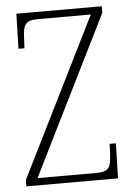

<svg xmlns="http://www.w3.org/2000/svg" viewBox="-52 -754 547 793"><g transform="rotate(-5 221.5 -357.0)"><path d="M25 0H405L409 -145H383L381 -101C378 -49 371 -30 318 -30H74L400 -687V-714H46L42 -569H67L69 -612C71 -665 80 -684 132 -684H352L25 -26Z"/></g></svg>

Font: Noto Serif Devanagari Condensed ExtraLight
Style: Regular
Weight: 200
Width: 3
Designer: Universal Thirst, Indian Type Foundry and the Monotype Design Team
Foundry: Monotype Imaging Inc.
Version: Version 2.004